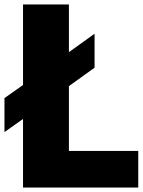

<svg xmlns="http://www.w3.org/2000/svg" viewBox="-24 -845 643 865"><path d="M-3.9 -250 79.7 -309V0H598.9V-165H286.5V-457L402 -540V-693L286.5 -610V-825H79.7V-462L-3.9 -403Z"/></svg>

Font: Hussar
Style: BdWide
Weight: 700
Foundry: Cannot Into Space Fonts
Version: Version 2.00